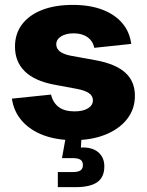

<svg xmlns="http://www.w3.org/2000/svg" viewBox="-20 -564 602 788"><path d="M282.2 11.2Q211.9 11.2 157.7 -9.3Q103.5 -29.8 70.1 -67.9Q36.6 -106 28.8 -159.2L189.5 -175.8Q197.3 -142.6 220.9 -124.8Q244.6 -106.9 285.6 -106.9Q320.8 -106.9 341.1 -119.4Q361.3 -131.8 361.3 -152.3Q361.3 -170.4 345.2 -181.6Q329.1 -192.9 295.9 -199.2L201.2 -216.8Q122.1 -231.9 81.8 -271.2Q41.5 -310.5 41.5 -372.6Q41.5 -425.8 70.6 -464.1Q99.6 -502.4 152.8 -523.2Q206.1 -543.9 278.8 -543.9Q348.6 -543.9 399.9 -524.4Q451.2 -504.9 481.7 -469.2Q512.2 -433.6 518.6 -383.8L366.7 -367.7Q361.8 -395 339.4 -411.1Q316.9 -427.2 282.7 -427.2Q251 -427.2 231 -414.8Q210.9 -402.3 210.9 -381.8Q210.9 -365.7 224.6 -353.8Q238.3 -341.8 270 -335.4L374.5 -316.4Q455.1 -301.3 494.4 -265.6Q533.7 -230 533.7 -170.9Q533.7 -116.2 501.5 -75.2Q469.2 -34.2 412.6 -11.5Q356 11.2 282.2 11.2ZM217.3 204.1V142.1H279.3Q300.8 142.1 310.5 135.3Q320.3 128.4 320.3 113.3Q320.3 98.6 310.5 91.8Q300.8 85 279.3 85H234.4L253.4 -20.5H314.5V0L312 41.5Q356.9 39.1 382.6 60.3Q408.2 81.5 408.2 118.7Q408.2 163.1 379.2 183.6Q350.1 204.1 290 204.1Z"/></svg>

Font: Inter 20pt ExtraBold
Style: Regular
Weight: 800
Version: Version 4.001;git-66647c0bb